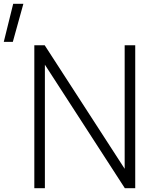

<svg xmlns="http://www.w3.org/2000/svg" viewBox="-62 -998 857 1018"><path d="M0 0ZM655 -758V0H600L176 -655V0H120V-758H175L599 -103V-758ZM8 -978H62L6 -776H-42Z"/></svg>

Font: Biryani UltraLight
Style: Regular
Weight: 250
Designer: Dan Reynolds and Mathieu Réguer
Foundry: Dan Reynolds and Mathieu Réguer
Version: Version 1.003; ttfautohint (v1.1) -l 5 -r 5 -G 72 -x 0 -D la